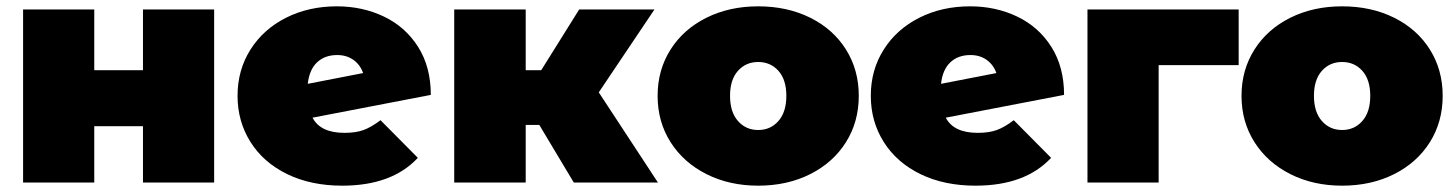

<svg xmlns="http://www.w3.org/2000/svg" viewBox="-20 -577 4598 607"><path d="M53 -547V0H278V-178H432V0H657V-547H432V-355H278V-547Z M1129.5 -166C1113.2 -160 1093 -157 1069 -157C1018.3 -157 984.7 -173 968 -205L1342 -277C1342 -335.7 1328.7 -386.2 1302 -428.5C1275.3 -470.8 1239.3 -502.8 1194 -524.5C1148.7 -546.2 1099 -557 1045 -557C985.7 -557 932.2 -545 884.5 -521C836.8 -497 799.3 -463.5 772 -420.5C744.7 -377.5 731 -328.7 731 -274C731 -220 744.7 -171.3 772 -128C799.3 -84.7 838 -50.8 888 -26.5C938 -2.2 996 10 1062 10C1166.7 10 1246.3 -19.3 1301 -78L1183 -197C1163.7 -182.3 1145.8 -172 1129.5 -166ZM982.5 -380C998.8 -395.3 1020 -403 1046 -403C1066 -403 1083.2 -397.8 1097.5 -387.5C1111.8 -377.2 1122 -363.3 1128 -346L953 -312C956.3 -342 966.2 -364.7 982.5 -380Z M1685 -182 1794 0H2060L1873 -285L2049 -547H1811L1691 -355H1642V-547H1416V0H1642V-182Z M2213.5 -26.5C2261.8 -2.2 2316.3 10 2377 10C2438.3 10 2493.2 -2.2 2541.5 -26.5C2589.8 -50.8 2627.5 -84.5 2654.5 -127.5C2681.5 -170.5 2695 -219.3 2695 -274C2695 -328.7 2681.5 -377.5 2654.5 -420.5C2627.5 -463.5 2589.8 -497 2541.5 -521C2493.2 -545 2438.3 -557 2377 -557C2316.3 -557 2261.8 -545 2213.5 -521C2165.2 -497 2127.3 -463.5 2100 -420.5C2072.7 -377.5 2059 -328.7 2059 -274C2059 -219.3 2072.7 -170.5 2100 -127.5C2127.3 -84.5 2165.2 -50.8 2213.5 -26.5ZM2441 -194.5C2424.3 -175.5 2403 -166 2377 -166C2351 -166 2329.7 -175.5 2313 -194.5C2296.3 -213.5 2288 -240 2288 -274C2288 -308 2296.3 -334.3 2313 -353C2329.7 -371.7 2351 -381 2377 -381C2403 -381 2424.3 -371.7 2441 -353C2457.7 -334.3 2466 -308 2466 -274C2466 -240 2457.7 -213.5 2441 -194.5Z M3131.5 -166C3115.2 -160 3095 -157 3071 -157C3020.3 -157 2986.7 -173 2970 -205L3344 -277C3344 -335.7 3330.7 -386.2 3304 -428.5C3277.3 -470.8 3241.3 -502.8 3196 -524.5C3150.7 -546.2 3101 -557 3047 -557C2987.7 -557 2934.2 -545 2886.5 -521C2838.8 -497 2801.3 -463.5 2774 -420.5C2746.7 -377.5 2733 -328.7 2733 -274C2733 -220 2746.7 -171.3 2774 -128C2801.3 -84.7 2840 -50.8 2890 -26.5C2940 -2.2 2998 10 3064 10C3168.7 10 3248.3 -19.3 3303 -78L3185 -197C3165.7 -182.3 3147.8 -172 3131.5 -166ZM2984.5 -380C3000.8 -395.3 3022 -403 3048 -403C3068 -403 3085.2 -397.8 3099.5 -387.5C3113.8 -377.2 3124 -363.3 3130 -346L2955 -312C2958.3 -342 2968.2 -364.7 2984.5 -380Z M3896 -371V-547H3418V0H3643V-371Z M4059.5 -26.5C4107.8 -2.2 4162.3 10 4223 10C4284.3 10 4339.2 -2.2 4387.5 -26.5C4435.8 -50.8 4473.5 -84.5 4500.5 -127.5C4527.5 -170.5 4541 -219.3 4541 -274C4541 -328.7 4527.5 -377.5 4500.5 -420.5C4473.5 -463.5 4435.8 -497 4387.5 -521C4339.2 -545 4284.3 -557 4223 -557C4162.3 -557 4107.8 -545 4059.5 -521C4011.2 -497 3973.3 -463.5 3946 -420.5C3918.7 -377.5 3905 -328.7 3905 -274C3905 -219.3 3918.7 -170.5 3946 -127.5C3973.3 -84.5 4011.2 -50.8 4059.5 -26.5ZM4287 -194.5C4270.3 -175.5 4249 -166 4223 -166C4197 -166 4175.7 -175.5 4159 -194.5C4142.3 -213.5 4134 -240 4134 -274C4134 -308 4142.3 -334.3 4159 -353C4175.7 -371.7 4197 -381 4223 -381C4249 -381 4270.3 -371.7 4287 -353C4303.7 -334.3 4312 -308 4312 -274C4312 -240 4303.7 -213.5 4287 -194.5Z"/></svg>

Font: Montserrat Custom Black
Style: Regular
Weight: 900
Designer: Julieta Ulanovsky
Foundry: Julieta Ulanovsky
Version: Version 7.200